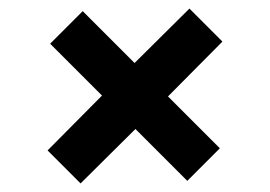

<svg xmlns="http://www.w3.org/2000/svg" viewBox="-20 -574 630 448"><path d="M168 -146 91 -223 218 -351 97 -472 173 -548 294 -427 422 -554 499 -477 372 -349 493 -228 417 -152 296 -273Z"/></svg>

Font: HostGroteskBold
Style: Bold
Weight: 700
Designer: Doukan Karapınar based on Poppins by Indian Type Foundry, Jonny Pinhorn
Foundry: Element Type
Version: Version 1.001; ttfautohint (v1.8.4.7-5d5b)